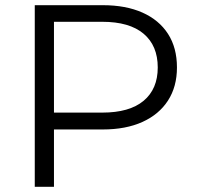

<svg xmlns="http://www.w3.org/2000/svg" viewBox="-20 -720 758 740"><path d="M114 0V-700H376Q465 -700 529 -671.5Q593 -643 627.5 -589.5Q662 -536 662 -460Q662 -386 627.5 -332.5Q593 -279 529 -250Q465 -221 376 -221H155L188 -256V0ZM188 -250 155 -286H374Q479 -286 533.5 -331.5Q588 -377 588 -460Q588 -544 533.5 -590Q479 -636 374 -636H155L188 -671Z"/></svg>

Font: MOST Montserrat
Style: Regular
Weight: 400
Designer: Julieta Ulanovsky
Foundry: Julieta Ulanovsky
Version: Version 8.000;March 11, 2024;FontCreator 15.0.0.2926 64-bit